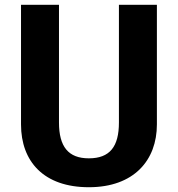

<svg xmlns="http://www.w3.org/2000/svg" viewBox="-20 -767 746 804"><path d="M637 -747H478V-254C478 -153 440 -104 352 -104C266 -104 227 -153 227 -254V-747H68V-246C68 -91 163 17 352 17C541 17 637 -96 637 -246Z"/></svg>

Font: Glow Sans TC Normal
Style: Bold
Weight: 700
Designer: Ryoko NISHIZUKA (kana, bopomofo & ideographs); Paul D. Hunt (Latin, Greek & Cyrillic); Sandoll Communications, Soo-young
Version: Version 0.93